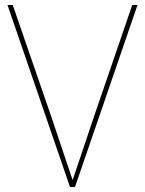

<svg xmlns="http://www.w3.org/2000/svg" viewBox="-20 -748 580 768"><path d="M10 -728H31L188 -273L270 -29H271L353 -273L509 -728H530L280 0H260Z"/></svg>

Font: Murecho Thin Thin
Style: Regular
Weight: 250
Version: Version 1.010